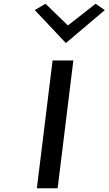

<svg xmlns="http://www.w3.org/2000/svg" viewBox="-20 -1016 580 1026"><path d="M166 -962 332 -786 540 -962 491 -996 343 -880 223 -996ZM288 -10 372 -693H261L177 -10Z"/></svg>

Font: Bluebird
Style: LiExtObl
Weight: 300
Designer: Jasper
Foundry: Cannot Into Space Fonts
Version: Version 0.98